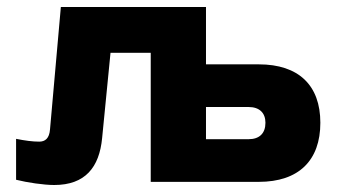

<svg xmlns="http://www.w3.org/2000/svg" viewBox="-20 -520 967 549"><path d="M272 -125 296 -369H411V0H720C834 0 896 -61 896 -169C896 -276 834 -336 720 -336H569V-500H154L123 -150C121 -124 109 -115 92 -115C73 -115 51 -118 26 -123V-6C58 2 105 9 135 9C224 9 264 -42 272 -125ZM569 -122V-214H691C722 -214 739 -197 739 -169C739 -139 722 -122 691 -122Z"/></svg>

Font: LT Wave Alt Black
Style: Regular
Weight: 900
Designer: Daniel Lyons
Version: Version 2.5 (Glyphs App)